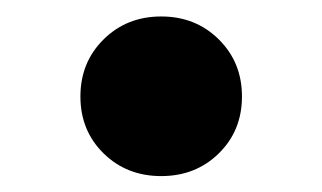

<svg xmlns="http://www.w3.org/2000/svg" viewBox="-20 -208 401 239"><path d="M180.7 11.2Q137.7 11.2 108.9 -17.1Q80.1 -45.4 80.1 -87.9Q80.1 -130.4 108.9 -158.9Q137.7 -187.5 180.7 -187.5Q223.6 -187.5 252.4 -158.9Q281.2 -130.4 281.2 -87.9Q281.2 -45.4 252.4 -17.1Q223.6 11.2 180.7 11.2Z"/></svg>

Font: Inter 16pt Black
Style: Regular
Weight: 900
Version: Version 4.001;git-66647c0bb